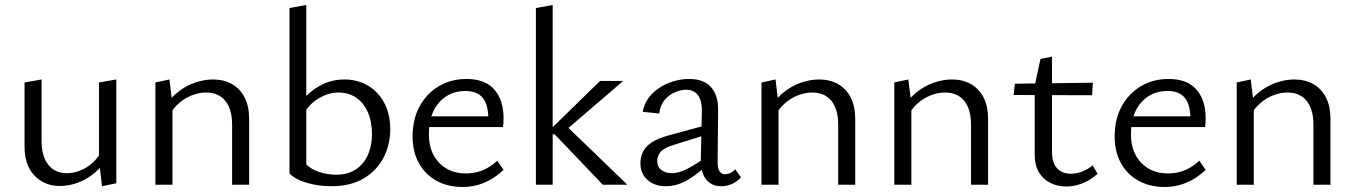

<svg xmlns="http://www.w3.org/2000/svg" viewBox="-20 -737 5406 766"><path d="M219 5Q157 5 117.5 -36.5Q78 -78 78 -151V-408L146 -420V-173Q146 -114 172.5 -80Q199 -46 247 -46Q273 -46 300 -56.5Q327 -67 351.5 -89.5Q376 -112 392 -147L417 -124Q395 -80 362.5 -51.5Q330 -23 293 -9Q256 5 219 5ZM387 6 375 -96V-408L444 -420V-6Z M906 0V-240Q906 -301 879 -334.5Q852 -368 802 -368Q776 -368 747.5 -357.5Q719 -347 693.5 -325Q668 -303 650 -268L627 -291Q650 -336 683.5 -364.5Q717 -393 755.5 -406.5Q794 -420 829 -420Q873 -420 905.5 -401.5Q938 -383 956 -348Q974 -313 974 -263V0ZM600 0V-408L656 -420L668 -321V0Z M1301 6Q1251 6 1204.5 -7.5Q1158 -21 1135 -45L1202 -81Q1222 -61 1254.5 -50.5Q1287 -40 1321 -40Q1368 -40 1400 -61.5Q1432 -83 1448 -119.5Q1464 -156 1464 -201Q1464 -253 1447 -290.5Q1430 -328 1400 -348Q1370 -368 1329 -368Q1292 -368 1252 -345Q1212 -322 1185 -272L1161 -304Q1184 -339 1213.5 -365Q1243 -391 1278 -405.5Q1313 -420 1354 -420Q1393 -420 1426 -406.5Q1459 -393 1484 -367Q1509 -341 1523 -304.5Q1537 -268 1537 -221Q1537 -161 1510.5 -109Q1484 -57 1431.5 -25.5Q1379 6 1301 6ZM1135 -45V-705L1202 -717V-81Z M1826 9Q1767 9 1722 -15.5Q1677 -40 1651.5 -85.5Q1626 -131 1626 -193Q1626 -262 1654.5 -313.5Q1683 -365 1731.5 -393.5Q1780 -422 1841 -422Q1915 -422 1952 -380Q1989 -338 1989 -265Q1989 -257 1988.5 -247.5Q1988 -238 1987 -230H1928V-265Q1928 -319 1906 -346.5Q1884 -374 1837 -374Q1793 -374 1760 -352.5Q1727 -331 1709 -293Q1691 -255 1691 -202Q1691 -130 1732 -87.5Q1773 -45 1839 -45Q1873 -45 1904 -57Q1935 -69 1964 -96L1989 -59Q1962 -34 1934.5 -19Q1907 -4 1880 2.5Q1853 9 1826 9ZM1664 -230 1673 -273H1978V-230Z M2385 0 2193 -201H2175V-220L2374 -414H2464V-412L2218 -201L2226 -248L2481 -2V0ZM2118 0V-705L2185 -717V0Z M2857 6Q2819 6 2797 -21.5Q2775 -49 2776 -101L2780 -290Q2781 -321 2773.5 -340.5Q2766 -360 2752 -369.5Q2738 -379 2718 -379Q2697 -379 2673 -369Q2649 -359 2631.5 -338Q2614 -317 2610 -284L2544 -291Q2549 -320 2566 -344Q2583 -368 2609 -385.5Q2635 -403 2666 -412.5Q2697 -422 2729 -422Q2789 -422 2817.5 -388.5Q2846 -355 2845 -298L2843 -88Q2843 -66 2850.5 -54Q2858 -42 2872 -42Q2883 -42 2894 -47Q2905 -52 2913 -62L2936 -30Q2923 -14 2902 -4Q2881 6 2857 6ZM2636 6Q2591 6 2563 -19.5Q2535 -45 2535 -86Q2535 -110 2545 -131Q2555 -152 2579.5 -168.5Q2604 -185 2648 -197L2814 -242L2819 -206L2665 -158Q2627 -146 2614.5 -130Q2602 -114 2602 -96Q2602 -71 2619 -58.5Q2636 -46 2660 -46Q2690 -46 2726 -65.5Q2762 -85 2806 -116L2817 -92Q2774 -51 2729 -22.5Q2684 6 2636 6Z M3324 0V-240Q3324 -301 3297 -334.5Q3270 -368 3220 -368Q3194 -368 3165.5 -357.5Q3137 -347 3111.5 -325Q3086 -303 3068 -268L3045 -291Q3068 -336 3101.5 -364.5Q3135 -393 3173.5 -406.5Q3212 -420 3247 -420Q3291 -420 3323.5 -401.5Q3356 -383 3374 -348Q3392 -313 3392 -263V0ZM3018 0V-408L3074 -420L3086 -321V0Z M3854 0V-240Q3854 -301 3827 -334.5Q3800 -368 3750 -368Q3724 -368 3695.5 -357.5Q3667 -347 3641.5 -325Q3616 -303 3598 -268L3575 -291Q3598 -336 3631.5 -364.5Q3665 -393 3703.5 -406.5Q3742 -420 3777 -420Q3821 -420 3853.5 -401.5Q3886 -383 3904 -348Q3922 -313 3922 -263V0ZM3548 0V-408L3604 -420L3616 -321V0Z M4234 7Q4198 7 4169 -8Q4140 -23 4124 -51Q4108 -79 4108 -120V-394L4131 -502L4177 -511V-131Q4177 -88 4197 -66Q4217 -44 4252 -44Q4274 -44 4296 -52Q4318 -60 4339 -77L4359 -44Q4331 -18 4298.5 -5.5Q4266 7 4234 7ZM4337 -357 4024 -358 4029 -403 4340 -407Z M4627 9Q4568 9 4523 -15.5Q4478 -40 4452.5 -85.5Q4427 -131 4427 -193Q4427 -262 4455.5 -313.5Q4484 -365 4532.5 -393.5Q4581 -422 4642 -422Q4716 -422 4753 -380Q4790 -338 4790 -265Q4790 -257 4789.5 -247.5Q4789 -238 4788 -230H4729V-265Q4729 -319 4707 -346.5Q4685 -374 4638 -374Q4594 -374 4561 -352.5Q4528 -331 4510 -293Q4492 -255 4492 -202Q4492 -130 4533 -87.5Q4574 -45 4640 -45Q4674 -45 4705 -57Q4736 -69 4765 -96L4790 -59Q4763 -34 4735.5 -19Q4708 -4 4681 2.5Q4654 9 4627 9ZM4465 -230 4474 -273H4779V-230Z M5220 0V-240Q5220 -301 5193 -334.5Q5166 -368 5116 -368Q5090 -368 5061.5 -357.5Q5033 -347 5007.5 -325Q4982 -303 4964 -268L4941 -291Q4964 -336 4997.5 -364.5Q5031 -393 5069.5 -406.5Q5108 -420 5143 -420Q5187 -420 5219.5 -401.5Q5252 -383 5270 -348Q5288 -313 5288 -263V0ZM4914 0V-408L4970 -420L4982 -321V0Z"/></svg>

Font: Ysabeau Office
Style: Regular
Weight: 400
Designer: Christian Thalmann (Catharsis Fonts)
Version: Version 2.001;gftools[0.9.30]; featfreeze: tnum,lnum,ss02